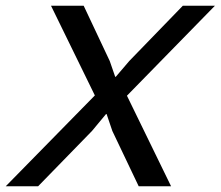

<svg xmlns="http://www.w3.org/2000/svg" viewBox="-70 -650 770 670"><path d="M373 -316 527 0H414L322 -193L302 -252H300L251 -193L63 0H-50L261 -317L108 -630H222L313 -437L332 -382H334L381 -437L568 -630H680Z"/></svg>

Font: Sinkin Sans 400 Italic
Style: Italic
Weight: 400
Italic angle: -112°
Designer: Keith Bates
Foundry: K-Type
Version: Sinkin Sans (version 1.0)  by Keith Bates   •   © 2014   www